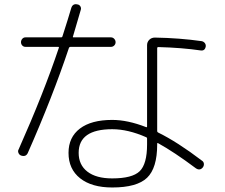

<svg xmlns="http://www.w3.org/2000/svg" viewBox="-20 -830 1040 888"><path d="M660.2 -162.1V-189.5Q660.2 -194.3 656.2 -195.3Q572.3 -232.4 499 -232.4Q343.8 -232.4 343.8 -123Q343.8 -67.4 384.3 -36.1Q424.8 -4.9 499 -4.9Q591.8 -4.9 626 -38.1Q660.2 -71.3 660.2 -162.1ZM913.1 -639.6Q921.9 -637.7 927.2 -630.9Q932.6 -624 931.6 -615.2Q927.7 -593.8 908.2 -596.7Q821.3 -609.4 712.9 -612.3Q707 -612.3 707 -607.4V-223.6Q707 -218.8 711.9 -216.8Q799.8 -173.8 914.1 -86.9Q921.9 -82 922.9 -72.8Q923.8 -63.5 918 -55.7Q904.3 -39.1 885.7 -51.8Q785.2 -127 710.9 -168Q707 -169.9 707 -165V-162.1Q707 -52.7 660.2 -7.8Q613.3 37.1 499 37.1Q404.3 37.1 350.6 -5.4Q296.9 -47.9 296.9 -123Q296.9 -195.3 349.6 -235.4Q402.3 -275.4 499 -275.4Q570.3 -275.4 655.3 -242.2Q660.2 -240.2 660.2 -245.1V-621.1Q660.2 -635.7 670.4 -646Q680.7 -656.2 696.3 -656.2Q810.5 -654.3 913.1 -639.6ZM78.1 -110.4Q69.3 -113.3 65.4 -122.6Q61.5 -131.8 66.4 -139.6Q181.6 -398.4 252 -608.4Q253.9 -613.3 249 -613.3H97.7Q88.9 -613.3 83 -619.6Q77.1 -626 77.1 -634.8Q77.1 -643.6 83 -650.4Q88.9 -657.2 97.7 -657.2H262.7Q267.6 -657.2 268.6 -661.1Q296.9 -749 309.6 -793Q316.4 -814.5 337.9 -809.6Q346.7 -808.6 351.6 -800.8Q356.4 -793 353.5 -784.2Q329.1 -702.1 317.4 -661.1Q315.4 -657.2 320.3 -657.2H493.2Q502 -657.2 508.3 -650.4Q514.6 -643.6 514.6 -634.8Q514.6 -626 508.3 -619.6Q502 -613.3 493.2 -613.3H305.7Q300.8 -613.3 298.8 -608.4Q222.7 -380.9 108.4 -122.1Q99.6 -103.5 78.1 -110.4Z"/></svg>

Font: Rounded-L Mgen+ 1mn light
Style: Regular
Weight: 200
Designer: [Source Han Sans]
Ryoko NISHIZUKA  (kana & ideographs); Paul D. Hunt (Latin, Greek & Cyrillic); Wenlong ZHANG  (bopomofo
Version: Version 1.059.20150602